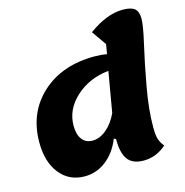

<svg xmlns="http://www.w3.org/2000/svg" viewBox="-115 -883 981 1016"><g transform="rotate(-15 375.5 -375.0)"><path d="M226 25Q141 25 90 -39Q39 -103 39 -210Q39 -373 149.5 -474Q260 -575 438 -575Q474 -575 506 -569Q511 -601 515 -622L459 -702Q559 -775 646 -775Q693 -775 712 -758.5Q731 -742 731 -704Q731 -666 708.5 -569Q686 -472 664 -350.5Q642 -229 642 -132Q642 -86 649.5 -65Q657 -44 673 -24Q618 25 549 25Q489 25 462.5 -10Q436 -45 436 -119V-123L425 -128Q396 -56 343.5 -15.5Q291 25 226 25ZM237 -249Q237 -200 257.5 -173.5Q278 -147 315 -147Q354 -147 391 -178Q428 -209 452 -261Q464 -333 490 -482Q383 -471 310 -404.5Q237 -338 237 -249Z"/></g></svg>

Font: Lemonada
Style: Bold
Weight: 700
Designer: Mohamed Gaber (Arabic), Eduardo Tunni (Latin)
Foundry: Kief Type Foundry
Version: Version 4.004